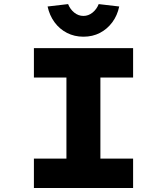

<svg xmlns="http://www.w3.org/2000/svg" viewBox="-20 -941 836 961"><path d="M149.7 0V-147.1H312.5V-552.9H149.7V-700H646.2V-552.9H482.5V-147.1H646.2V0ZM397.5 -757.3Q352.4 -757.3 315.2 -776.4Q278 -795.5 252.9 -829.7Q227.8 -863.9 218.2 -908.5L320.9 -920.5Q330.8 -895 351.5 -878.1Q372.2 -861.3 397.5 -861.3Q422.7 -861.3 443.4 -878.1Q464.1 -895 474 -920.5L576.7 -908.5Q567.5 -863.9 542.2 -829.7Q516.9 -795.5 480.2 -776.4Q443.5 -757.3 397.5 -757.3Z"/></svg>

Font: Lexend Mega
Style: Regular
Weight: 400
Designer: Bonnie Shaver-Troup, Thomas Jockin
Foundry: Lexend
Version: Version 1.007